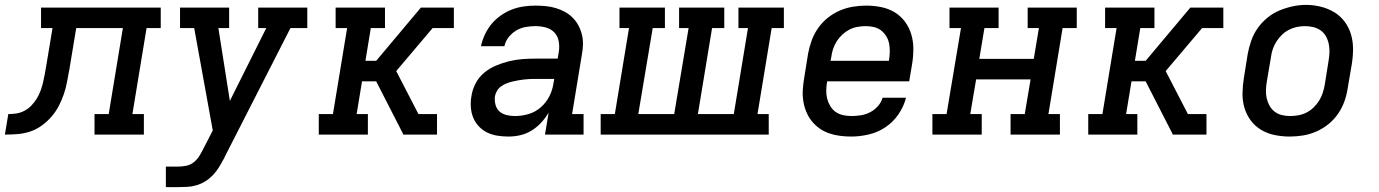

<svg xmlns="http://www.w3.org/2000/svg" viewBox="-76 -551 5646 786"><path d="M-56 0 -42 -84Q-26 -84 -9 -86.5Q8 -89 24 -97.5Q40 -106 52.5 -119Q65 -132 74.5 -147.5Q84 -163 90 -179.5Q96 -196 100 -212.5Q104 -229 107 -246Q110 -263 113 -280L139 -436H92V-520H582V-436H524L466 -84H513V0H311V-84H369L427 -436H236L208 -267Q203 -242 198.5 -216.5Q194 -191 185.5 -166Q177 -141 164.5 -117Q152 -93 134 -72.5Q116 -52 93.5 -36Q71 -20 46 -12Q21 -4 -5 -2Q-31 0 -56 0Z M603 215V131H653Q670 131 687 127.5Q704 124 718 112.5Q732 101 741 86Q750 71 758 55L759 53Q759 53 759 53Q759 53 759 53L795 -17L719 -436H661V-520H862V-436H818L865 -138L1014 -436H981V-520H1182V-436H1113L844 91Q843 94 842 96Q841 98 840 100L839 101Q830 118 819.5 135Q809 152 795 166.5Q781 181 764 191.5Q747 202 728 207.5Q709 213 690.5 214Q672 215 653 215Z M1229 0V-84H1287L1345 -436H1298V-520H1500V-436H1442L1420 -302H1464L1647 -520H1782V-436H1695L1546 -260L1637 -84H1713V0H1575L1572 -7L1464 -218H1406L1384 -84H1430V0Z M2006 8Q1983 8 1960.5 4.5Q1938 1 1918.5 -8.5Q1899 -18 1884 -34Q1869 -50 1861 -70Q1853 -90 1851.5 -112.5Q1850 -135 1854 -158Q1858 -185 1871.5 -210.5Q1885 -236 1907 -254Q1929 -272 1955.5 -283Q1982 -294 2009 -300.5Q2036 -307 2062.5 -309Q2089 -311 2116 -311H2207L2212 -341Q2215 -362 2211 -383Q2207 -404 2193 -418.5Q2179 -433 2158.5 -438.5Q2138 -444 2116 -444Q2096 -444 2076 -440.5Q2056 -437 2038 -426.5Q2020 -416 2006.5 -399Q1993 -382 1989 -362H1893Q1898 -386 1909 -409.5Q1920 -433 1936 -452.5Q1952 -472 1974 -487.5Q1996 -503 2019.5 -512Q2043 -521 2067.5 -524.5Q2092 -528 2116 -528Q2137 -528 2158 -526Q2179 -524 2199 -518Q2219 -512 2236.5 -502.5Q2254 -493 2268 -479Q2282 -465 2291.5 -447.5Q2301 -430 2306 -410Q2311 -390 2310.5 -369Q2310 -348 2306 -327L2266 -84H2313V0H2155L2170 -90Q2157 -68 2139.5 -49Q2122 -30 2100 -16.5Q2078 -3 2054 2.5Q2030 8 2006 8ZM2032 -76Q2060 -76 2087.5 -84Q2115 -92 2137.5 -111.5Q2160 -131 2173 -157Q2186 -183 2190 -211L2193 -228H2116Q2104 -228 2092 -227.5Q2080 -227 2068.5 -225.5Q2057 -224 2045 -222Q2033 -220 2021 -217Q2009 -214 1997.5 -209.5Q1986 -205 1975.5 -197.5Q1965 -190 1958.5 -179Q1952 -168 1950 -156Q1948 -139 1952.5 -122Q1957 -105 1969 -94.5Q1981 -84 1998 -80Q2015 -76 2032 -76Z M2383 0V-84H2441L2499 -436H2460V-520H2646V-436H2596L2537 -84H2684L2743 -436H2704V-520H2889V-436H2839L2781 -84H2928L2986 -436H2947V-520H3133V-436H3083L3025 -84H3071V0Z M3409 8Q3385 8 3362 5Q3339 2 3317.5 -5.5Q3296 -13 3278 -26Q3260 -39 3246.5 -56Q3233 -73 3224.5 -94Q3216 -115 3212.5 -137.5Q3209 -160 3210.5 -184Q3212 -208 3216 -231L3232 -331Q3237 -358 3246.5 -384.5Q3256 -411 3272.5 -435Q3289 -459 3312 -477.5Q3335 -496 3361.5 -507.5Q3388 -519 3415.5 -523.5Q3443 -528 3470 -528Q3501 -528 3531 -522Q3561 -516 3586 -501Q3611 -486 3628.5 -462.5Q3646 -439 3654.5 -410.5Q3663 -382 3663 -351Q3663 -320 3658 -289L3646 -218H3310V-217Q3307 -200 3306.5 -182Q3306 -164 3310 -148Q3314 -132 3322.5 -117.5Q3331 -103 3344 -93.5Q3357 -84 3374 -80Q3391 -76 3409 -76Q3428 -76 3447.5 -79Q3467 -82 3485 -91Q3503 -100 3517.5 -116Q3532 -132 3537 -151H3633Q3624 -115 3602 -83Q3580 -51 3548.5 -30Q3517 -9 3480.5 -0.5Q3444 8 3409 8ZM3563 -302V-303Q3566 -320 3566.5 -337.5Q3567 -355 3564 -371.5Q3561 -388 3552.5 -402Q3544 -416 3531.5 -426Q3519 -436 3502.5 -440Q3486 -444 3468 -444Q3451 -444 3434 -441Q3417 -438 3401.5 -430Q3386 -422 3372.5 -409.5Q3359 -397 3349.5 -382Q3340 -367 3334.5 -350.5Q3329 -334 3327 -317L3324 -302Z M3741 0V-84H3799L3858 -436H3811V-520H4012V-436H3954L3933 -310H4156L4177 -436H4131V-520H4332V-436H4274L4216 -84H4263V0H4061V-84H4119L4143 -226H3920L3896 -84H3943V0Z M4379 0V-84H4437L4495 -436H4448V-520H4650V-436H4592L4570 -302H4614L4797 -520H4932V-436H4845L4696 -260L4787 -84H4863V0H4725L4722 -7L4614 -218H4556L4534 -84H4580V0Z M5204 8Q5173 8 5143 2Q5113 -4 5087.5 -19Q5062 -34 5044.5 -57.5Q5027 -81 5018.5 -109.5Q5010 -138 5010.5 -169Q5011 -200 5016 -231L5032 -331Q5037 -358 5046.5 -385Q5056 -412 5072.5 -435.5Q5089 -459 5112 -478Q5135 -497 5161.5 -508Q5188 -519 5215.5 -525Q5243 -531 5270 -531Q5302 -531 5331.5 -523.5Q5361 -516 5386 -501Q5411 -486 5428.5 -462.5Q5446 -439 5454.5 -410.5Q5463 -382 5463 -351Q5463 -320 5458 -289L5441 -189Q5437 -162 5427.5 -135.5Q5418 -109 5401.5 -85Q5385 -61 5362 -42.5Q5339 -24 5312.5 -12.5Q5286 -1 5258.5 3.5Q5231 8 5204 8ZM5205 -76Q5222 -76 5239 -79Q5256 -82 5272 -90Q5288 -98 5301 -110.5Q5314 -123 5323.5 -138Q5333 -153 5338.5 -169.5Q5344 -186 5347 -203L5363 -303Q5366 -320 5366.5 -337.5Q5367 -355 5363.5 -371.5Q5360 -388 5352 -402.5Q5344 -417 5330.5 -426.5Q5317 -436 5300.5 -440Q5284 -444 5266 -444Q5249 -444 5232.5 -440.5Q5216 -437 5200.5 -429Q5185 -421 5172 -408.5Q5159 -396 5149.5 -381Q5140 -366 5134.5 -350Q5129 -334 5127 -317L5110 -217Q5107 -200 5106.5 -182.5Q5106 -165 5109.5 -149Q5113 -133 5121 -118.5Q5129 -104 5142 -94Q5155 -84 5171.5 -80Q5188 -76 5205 -76Q5205 -76 5205 -76Q5205 -76 5205 -76Z"/></svg>

Font: Iosevka Etoile Medium Oblique
Style: Regular
Weight: 500
Italic angle: -9°
Designer: Belleve Invis
Foundry: Belleve Invis
Version: Version 15.5.2; ttfautohint (v1.8.4)